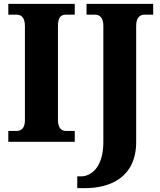

<svg xmlns="http://www.w3.org/2000/svg" viewBox="-20 -734 829 994"><path d="M23 0H367V-56H321C299 -56 280 -71 280 -112V-599C280 -645 296 -658 321 -658H367V-714H23V-658H67C88 -658 109 -645 109 -599V-111C109 -69 88 -56 67 -56H23ZM380 240H421C553 240 685 182 685 1V-600C685 -645 706 -658 728 -658H773V-714H428V-658H473C493 -658 515 -645 515 -602V2C515 133 451 179 400 179H380Z"/></svg>

Font: Noto Serif Tamil SemiCondensed ExtraBold
Style: Italic
Weight: 800
Width: 4
Italic angle: -12°
Designer: Indian Type Foundry, Tom Grace, and the Monotype Design Team
Foundry: Monotype Imaging Inc.
Version: Version 2.003